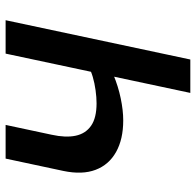

<svg xmlns="http://www.w3.org/2000/svg" viewBox="-27 -671 698 684"><g transform="rotate(90 322.0 -329.0)"><path d="M311 -658 171 0H52L192 -658ZM409 -419Q476 -419 521.5 -393.5Q567 -368 585 -320.5Q603 -273 589 -206L545 0H425L460 -164Q471 -214 463.5 -249.5Q456 -285 428 -304.5Q400 -324 348 -324Q327 -324 301.5 -320.5Q276 -317 254 -310.5Q232 -304 219 -296L175 -341Q206 -367 246.5 -384Q287 -401 330 -410Q373 -419 409 -419Z"/></g></svg>

Font: Ysabeau Office
Style: Bold Italic
Weight: 700
Italic angle: -12°
Designer: Christian Thalmann (Catharsis Fonts)
Version: Version 2.001;gftools[0.9.30]; featfreeze: tnum,lnum,ss02